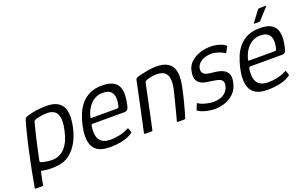

<svg xmlns="http://www.w3.org/2000/svg" viewBox="-85 -1028 2463 1536"><g transform="rotate(-20 1146.5 -259.5)"><path d="M-1 105Q9 45 24 -31Q39 -107 59 -200Q68 -238 77.5 -279.5Q87 -321 97.5 -361Q108 -401 118 -434Q121 -441 126 -446.5Q131 -452 145 -456Q178 -467 220 -473.5Q262 -480 310 -480Q406 -480 442 -423.5Q478 -367 452 -246Q439 -182 409.5 -128Q380 -74 336 -39.5Q292 -5 232 0Q213 3 188.5 3.5Q164 4 142 2Q120 0 107 -4Q101 -6 97 -5.5Q93 -5 91 1Q89 8 85.5 24.5Q82 41 78 61Q74 81 71 99Q70 105 69 109Q68 113 59 113H7Q2 113 0 110.5Q-2 108 -1 105ZM108 -87Q106 -78 110.5 -75Q115 -72 120 -70Q140 -64 165.5 -60.5Q191 -57 211 -57Q232 -57 255.5 -64.5Q279 -72 303 -92Q327 -112 347 -149Q367 -186 380 -246Q395 -313 388 -352Q381 -391 357 -407.5Q333 -424 295 -424Q269 -424 242.5 -419.5Q216 -415 195 -408Q190 -406 185 -402.5Q180 -399 179 -394Q173 -369 164 -335Q155 -301 146.5 -263.5Q138 -226 130 -190.5Q122 -155 116.5 -127.5Q111 -100 108 -87Z M530 -237Q541 -284 559 -328Q577 -372 607 -406.5Q637 -441 680 -461Q723 -481 782 -481Q844 -481 876.5 -463Q909 -445 921.5 -414.5Q934 -384 932.5 -347.5Q931 -311 923 -274Q916 -237 906 -228Q896 -219 882 -219H610Q607 -219 603 -217Q599 -215 597 -206Q589 -161 596 -125Q603 -89 629 -69.5Q655 -50 703 -50Q739 -50 779.5 -58.5Q820 -67 847 -82Q854 -86 860 -87.5Q866 -89 868 -79L876 -54Q878 -48 876 -45.5Q874 -43 866 -39Q829 -15 779.5 -5Q730 5 680 5Q618 5 583 -13.5Q548 -32 533 -65.5Q518 -99 518.5 -143Q519 -187 530 -237ZM853 -286Q859 -313 859.5 -337.5Q860 -362 851.5 -381.5Q843 -401 823 -412.5Q803 -424 768 -424Q734 -424 707.5 -410.5Q681 -397 662 -376Q643 -355 631 -330.5Q619 -306 613 -283Q610 -273 611 -269.5Q612 -266 619 -266Q672 -266 725.5 -266Q779 -266 833 -266Q842 -266 846.5 -269.5Q851 -273 853 -286Z M977 0Q974 0 971.5 -1.5Q969 -3 970 -8Q993 -114 1015.5 -219.5Q1038 -325 1060 -431Q1062 -437 1067 -441.5Q1072 -446 1087 -451Q1101 -455 1127.5 -460.5Q1154 -466 1184.5 -471Q1215 -476 1240 -476Q1298 -476 1331.5 -458.5Q1365 -441 1379.5 -410.5Q1394 -380 1394 -339.5Q1394 -299 1384 -252Q1375 -207 1363.5 -160.5Q1352 -114 1341 -75Q1330 -36 1323 -13Q1320 -4 1317 -2Q1314 0 1305 0H1256Q1248 0 1250 -8Q1252 -14 1257 -33.5Q1262 -53 1269.5 -81.5Q1277 -110 1285 -141.5Q1293 -173 1300.5 -202.5Q1308 -232 1313 -254Q1325 -308 1320 -343.5Q1315 -379 1292.5 -397.5Q1270 -416 1227 -416Q1204 -417 1182 -412.5Q1160 -408 1142 -402Q1135 -401 1128.5 -395.5Q1122 -390 1120 -378Q1101 -288 1081.5 -195.5Q1062 -103 1042 -9Q1041 -6 1039.5 -3Q1038 0 1034 0Z M1447 -83Q1448 -88 1452 -87.5Q1456 -87 1459 -84Q1472 -75 1495 -67.5Q1518 -60 1542 -56Q1566 -52 1583 -52Q1612 -52 1638.5 -61Q1665 -70 1685 -90Q1705 -110 1712 -141Q1718 -171 1707 -185Q1696 -199 1671.5 -205Q1647 -211 1611 -216Q1588 -218 1564 -223.5Q1540 -229 1522 -242.5Q1504 -256 1496.5 -280.5Q1489 -305 1498 -347Q1506 -388 1536.5 -417Q1567 -446 1612 -461.5Q1657 -477 1709 -477Q1726 -477 1749.5 -473Q1773 -469 1795 -461Q1817 -453 1830 -440Q1834 -437 1833.5 -435Q1833 -433 1831 -429L1810 -390Q1807 -383 1798 -388Q1787 -396 1769 -403.5Q1751 -411 1731.5 -416Q1712 -421 1697 -421Q1641 -421 1607.5 -399Q1574 -377 1567 -348Q1561 -318 1572.5 -303Q1584 -288 1606.5 -282.5Q1629 -277 1656 -275Q1680 -273 1705 -267.5Q1730 -262 1750 -249Q1770 -236 1779.5 -211.5Q1789 -187 1780 -146Q1768 -89 1733.5 -56Q1699 -23 1655.5 -9Q1612 5 1572 5Q1555 5 1528.5 1.5Q1502 -2 1475.5 -10.5Q1449 -19 1431 -32Q1428 -37 1430 -41Z M1872 -237Q1883 -284 1901 -328Q1919 -372 1949 -406.5Q1979 -441 2022 -461Q2065 -481 2124 -481Q2186 -481 2218.5 -463Q2251 -445 2263.5 -414.5Q2276 -384 2274.5 -347.5Q2273 -311 2265 -274Q2258 -237 2248 -228Q2238 -219 2224 -219H1952Q1949 -219 1945 -217Q1941 -215 1939 -206Q1931 -161 1938 -125Q1945 -89 1971 -69.5Q1997 -50 2045 -50Q2081 -50 2121.5 -58.5Q2162 -67 2189 -82Q2196 -86 2202 -87.5Q2208 -89 2210 -79L2218 -54Q2220 -48 2218 -45.5Q2216 -43 2208 -39Q2171 -15 2121.5 -5Q2072 5 2022 5Q1960 5 1925 -13.5Q1890 -32 1875 -65.5Q1860 -99 1860.5 -143Q1861 -187 1872 -237ZM2195 -286Q2201 -313 2201.5 -337.5Q2202 -362 2193.5 -381.5Q2185 -401 2165 -412.5Q2145 -424 2110 -424Q2076 -424 2049.5 -410.5Q2023 -397 2004 -376Q1985 -355 1973 -330.5Q1961 -306 1955 -283Q1952 -273 1953 -269.5Q1954 -266 1961 -266Q2014 -266 2067.5 -266Q2121 -266 2175 -266Q2184 -266 2188.5 -269.5Q2193 -273 2195 -286ZM2101 -529Q2096 -529 2096 -531.5Q2096 -534 2100 -538L2166 -626Q2170 -632 2180 -632H2232Q2235 -632 2236 -630Q2237 -628 2233 -624L2151 -534Q2148 -531 2145 -530Q2142 -529 2138 -529Z"/></g></svg>

Font: Glory
Style: Italic
Weight: 400
Italic angle: -12°
Designer: Robert Leuschke
Foundry: Robert Leuschke
Version: Version 1.011